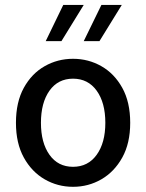

<svg xmlns="http://www.w3.org/2000/svg" viewBox="-20 -736 585 769"><path d="M272.5 12.2Q210.9 12.2 158.9 -17.8Q106.9 -47.9 75.4 -105Q43.9 -162.1 43.9 -244.1Q43.9 -327.1 75.4 -384.3Q106.9 -441.4 158.9 -470.9Q210.9 -500.5 272.5 -500.5Q334 -500.5 386 -470.9Q438 -441.4 469.7 -384.3Q501.5 -327.1 501.5 -244.1Q501.5 -162.1 469.7 -105Q438 -47.9 386 -17.8Q334 12.2 272.5 12.2ZM272.5 -67.9Q332.5 -67.9 367.2 -116Q401.9 -164.1 401.9 -244.1Q401.9 -324.7 367.2 -372.8Q332.5 -420.9 272.5 -420.9Q212.4 -420.9 178.2 -372.8Q144 -324.7 144 -244.1Q144 -164.1 178.2 -116Q212.4 -67.9 272.5 -67.9ZM163.1 -571.3 233.4 -716.3H315.4L226.1 -571.3ZM315.4 -571.3 386.2 -716.3H467.8L378.4 -571.3Z"/></svg>

Font: Varta Light SemiBold
Style: Regular
Weight: 600
Version: Version 1.004